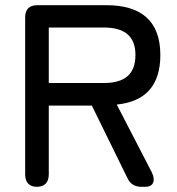

<svg xmlns="http://www.w3.org/2000/svg" viewBox="-20 -720 681 740"><path d="M122 0C152 0 168 -17 168 -48V-313H334L470 -36C481 -11 499 0 526 0H540C571 0 581 -23 565 -56L430 -317C539 -328 598 -389 598 -508C598 -641 522 -700 390 -700H124C93 -700 77 -684 77 -653V-48C77 -17 93 0 122 0ZM168 -400V-614H379C459 -614 502 -582 502 -508C502 -432 459 -400 379 -400Z"/></svg>

Font: 寒蝉半圆体
Style: Regular
Weight: 400
Designer: Yoshimichi Ohira & Warren
Foundry: ChillType
Version: Version 1.800;Glyphs 3.1.1 (3135)